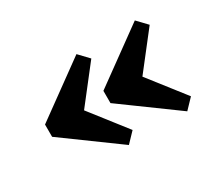

<svg xmlns="http://www.w3.org/2000/svg" viewBox="-84 -597 855 754"><g transform="rotate(-30 343.0 -220.0)"><path d="M622.1 -381.8 465.8 -181.6V-257.8L622.1 -57.6L580.1 -13.7L335 -192.4V-248L580.1 -425.8ZM357.4 -381.8 201.2 -181.6V-257.8L357.4 -57.6L315.4 -13.7L70.3 -192.4V-248L315.4 -425.8Z"/></g></svg>

Font: Crimson Pro Black
Style: Regular
Weight: 900
Designer: Jacques Le Bailly
Foundry: Baron von Fonthausen
Version: Version 1.003